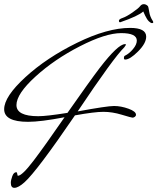

<svg xmlns="http://www.w3.org/2000/svg" viewBox="-20 -874 756 922"><path d="M577 -647Q525 -596 353 -339Q494 -365 527.5 -365Q561 -365 597 -352Q633 -339 633 -323Q633 -317 627.5 -313Q622 -309 616.5 -309Q611 -309 565 -323Q519 -337 476.5 -337Q434 -337 340 -320Q157 -52 98 1Q68 28 49 28Q32 28 32 4Q32 -9 39 -28Q46 -47 58 -47Q62 -47 63 -38.5Q64 -30 66 -30Q86 -30 140.5 -101.5Q195 -173 290 -311Q175 -289 115 -289Q0 -289 0 -349.5Q0 -410 102 -503.5Q204 -597 350 -668.5Q496 -740 605 -740Q682 -740 682 -698Q682 -666 643 -627Q604 -588 581 -588Q575 -588 575 -595.5Q575 -603 579 -606Q600 -616 618.5 -638Q637 -660 637 -679Q637 -715 562 -715Q487 -715 364 -652Q241 -589 150 -506Q59 -423 59 -369.5Q59 -316 164 -316Q204 -316 304 -332Q411 -485 459 -548Q547 -662 580 -662Q585 -662 585 -659ZM690 -845Q693 -841 696.5 -817.5Q700 -794 714 -773Q716 -769 716 -768Q716 -763 710 -763Q704 -763 695 -771.5Q686 -780 677 -799Q668 -818 668 -819Q644 -797 557 -767Q551 -767 551 -774.5Q551 -782 569 -788Q587 -794 616 -814Q645 -834 652.5 -844Q660 -854 670.5 -854Q681 -854 690 -845Z"/></svg>

Font: Mrs Saint Delafield
Style: Regular
Weight: 400
Designer: Alejandro Paul
Foundry: Alejandro Paul
Version: Version 1.001